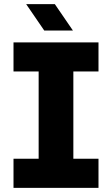

<svg xmlns="http://www.w3.org/2000/svg" viewBox="-20 -904 539 924"><path d="M45 0V-140H166V-560H45V-700H454V-560H333V-140H454V0ZM193 -757 106 -884H244L331 -757Z"/></svg>

Font: MuseoModerno
Style: Bold
Weight: 700
Designer: Pablo Cosgaya, Héctor Gatti, Marcela Romero, and the Authors of The MuseoModerno Project.
Foundry: Omnibus-Type Team
Version: Version 1.001